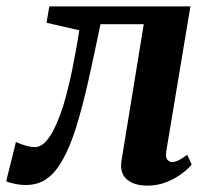

<svg xmlns="http://www.w3.org/2000/svg" viewBox="-50 -573 670 603"><path d="M472.5 -100Q469 -78 476 -71Q483 -64 490.5 -64Q499 -64 510.2 -69.2Q521.5 -74.5 538 -87L552 -56.5Q543 -44.5 522.5 -28.8Q502 -13 473.8 -1.5Q445.5 10 413 10Q370.5 10 347.8 -10.2Q325 -30.5 332 -71L401.5 -497H265.5Q245 -396.5 226.5 -315Q208 -233.5 188.8 -172.2Q169.5 -111 146.5 -70.5Q125.5 -32.5 97.8 -12.2Q70 8 31.5 8Q13 8 -6.2 3.8Q-25.5 -0.5 -30.5 -4L0 -127Q4 -125 14 -121.2Q24 -117.5 36 -114.2Q48 -111 59.5 -111Q75.5 -111 89.5 -124.2Q103.5 -137.5 115.8 -160.2Q128 -183 138.8 -212Q149.5 -241 157.5 -272Q168.5 -313 176.8 -353.8Q185 -394.5 190.8 -427.5Q196.5 -460.5 199 -478L96 -501.5L105 -553H548Z"/></svg>

Font: Merriweather 24pt
Style: Bold Italic
Weight: 700
Italic angle: -7.8°
Designer: Eben Sorkin
Foundry: Eben Sorkin
Version: Version 2.101